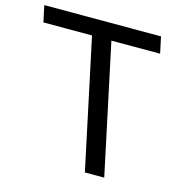

<svg xmlns="http://www.w3.org/2000/svg" viewBox="-182 -810 862 907"><g transform="rotate(15 249.0 -357.0)"><path d="M-59.1 -633.8 -76.2 -713.9H494.6L511.7 -633.8H273.4L408.2 0H313.5L178.7 -633.8Z"/></g></svg>

Font: XB Khoramshahr
Style: Oblique
Weight: 400
Italic angle: 12°
Designer: Behnam
Foundry: Irmug
Version: Version 8.005 2009